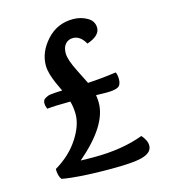

<svg xmlns="http://www.w3.org/2000/svg" viewBox="-103 -756 741 841"><g transform="rotate(-15 267.5 -335.5)"><path d="M432 -368Q432 -341 416 -333Q400 -325 365 -325Q340 -325 317 -326Q320 -309 320 -291Q320 -188 178 -67Q199 -66 239 -66Q367 -66 462 -102Q485 -77 485 -53Q485 -24 448 -11Q412 3 299 3Q152 3 76 -11Q63 -27 63 -59Q132 -100 170.5 -159Q209 -218 209 -269Q209 -299 201 -328Q132 -328 95 -324Q89 -340 89 -348Q89 -356 91.5 -362Q94 -368 100.5 -371.5Q107 -375 112.5 -377.5Q118 -380 128 -381Q138 -382 144 -382.5Q150 -383 162 -383.5Q174 -384 179 -384Q177 -389 170 -403.5Q163 -418 160 -425Q157 -432 152 -445Q147 -458 144.5 -467Q142 -476 140 -487Q138 -498 138 -508Q138 -569 185.5 -621.5Q233 -674 305 -674Q340 -674 369 -657.5Q398 -641 398 -610Q398 -574 339 -554Q317 -594 283 -594Q263 -594 249.5 -579.5Q236 -565 236 -537Q236 -508 265 -451Q294 -394 297 -387Q364 -391 426 -400Q432 -387 432 -368Z"/></g></svg>

Font: Overlock
Style: Bold
Weight: 700
Designer: Dario Muhafara
Foundry: Dario Manuel Muhafara
Version: Version 1.001